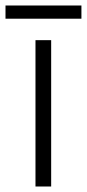

<svg xmlns="http://www.w3.org/2000/svg" viewBox="-41 -678 316 698"><path d="M145 0H88V-532H145ZM255 -658V-610H-21V-658Z"/></svg>

Font: Noto Sans Sinhala Light
Style: Regular
Weight: 300
Designer: Jelle Bosma - Monotype Design Team
Foundry: Monotype Imaging Inc.
Version: Version 2.006; ttfautohint (v1.8.4.7-5d5b)